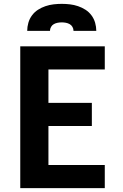

<svg xmlns="http://www.w3.org/2000/svg" viewBox="-20 -975 640 995"><path d="M85 0V-735H523V-615H231V-442H456V-322H231V-120H523V0ZM121 -815Q121 -836 127 -857Q133 -878 146 -895.5Q159 -913 177 -924.5Q195 -936 215.5 -943Q236 -950 257.5 -952.5Q279 -955 300 -955Q321 -955 342.5 -952.5Q364 -950 384.5 -943Q405 -936 423 -924.5Q441 -913 454 -895.5Q467 -878 473 -857Q479 -836 479 -815H361Q361 -826 355.5 -835.5Q350 -845 341 -850Q332 -855 321.5 -857Q311 -859 300 -859Q289 -859 278.5 -857Q268 -855 259 -850Q250 -845 244.5 -835.5Q239 -826 239 -815Z"/></svg>

Font: Iosevka Curly Heavy Extended
Style: Regular
Weight: 900
Width: 7
Monospace: yes
Designer: Belleve Invis
Foundry: Belleve Invis
Version: Version 11.1.0; ttfautohint (v1.8.3)